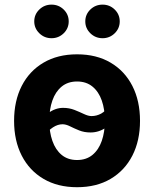

<svg xmlns="http://www.w3.org/2000/svg" viewBox="-20 -783 653 814"><path d="M306.7 10.7Q224.6 10.7 164.6 -24.6Q104.6 -59.9 72.1 -123.3Q39.7 -186.6 39.7 -270.6Q39.7 -355.2 72.1 -418.7Q104.6 -482.2 164.6 -517.4Q224.6 -552.7 306.7 -552.7Q389.1 -552.7 448.9 -517.4Q508.7 -482.2 541.2 -418.7Q573.6 -355.2 573.6 -270.6Q573.6 -186.6 541.2 -123.3Q508.7 -59.9 448.9 -24.6Q389.1 10.7 306.7 10.7ZM306.7 -104.6Q345.8 -104.6 372.1 -126.3Q398.4 -148.1 411.5 -185.8Q424.6 -223.5 424.6 -271.1Q424.6 -319.2 411.5 -356.8Q398.4 -394.3 372.1 -415.9Q345.8 -437.5 306.7 -437.5Q267.6 -437.5 241.4 -415.9Q215.2 -394.3 202.1 -356.9Q188.9 -319.5 188.9 -271.1Q188.9 -223.5 202.1 -185.8Q215.2 -148.1 241.4 -126.3Q267.6 -104.6 306.7 -104.6ZM162.3 -201.8 118.4 -235.5Q153.3 -280.3 183.8 -303Q214.3 -325.7 247.2 -325.7Q273.6 -325.7 295.7 -317Q317.7 -308.3 335.9 -299.6Q354.2 -290.9 368.1 -290.9Q389.4 -290.9 408.9 -301.4Q428.4 -311.8 450 -343.9L494 -313.9Q461.5 -265.5 431 -243.5Q400.6 -221.4 363.7 -221.4Q337.1 -221.4 315.6 -230.1Q294.2 -238.8 276.9 -247.5Q259.6 -256.2 244.9 -256.2Q224.9 -256.2 204.6 -243.1Q184.2 -230 162.3 -201.8ZM414.8 -621Q384.5 -621 363 -642Q341.6 -663 341.6 -692.3Q341.6 -721.8 363 -742.6Q384.5 -763.4 414.8 -763.4Q445 -763.4 466.3 -742.6Q487.6 -721.8 487.6 -692.3Q487.6 -662.8 466.3 -641.9Q445 -621 414.8 -621ZM198.4 -621Q168.1 -621 146.7 -642Q125.2 -663 125.2 -692.3Q125.2 -721.8 146.7 -742.6Q168.1 -763.4 198.4 -763.4Q228.6 -763.4 250 -742.6Q271.3 -721.8 271.3 -692.3Q271.3 -662.8 250 -641.9Q228.6 -621 198.4 -621Z"/></svg>

Font: Inter Variable LoSnoCo
Style: Regular
Weight: 400
Designer: Rasmus Andersson
Foundry: rsms
Version: Version 4.000;git-a52131595; featfreeze: case,dlig,ss01,ss02